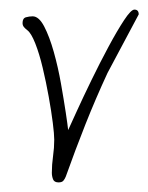

<svg xmlns="http://www.w3.org/2000/svg" viewBox="-20 -393 309 400"><path d="M102 -13Q93 -13 90.5 -19.5Q88 -26 88 -33Q88 -50 90.5 -67.5Q93 -85 93 -102Q93 -113 90 -137Q87 -161 81.5 -191.5Q76 -222 69 -251.5Q62 -281 53.5 -302.5Q45 -324 37 -330Q33 -333 30 -336.5Q27 -340 27 -345Q27 -355 34 -357Q41 -359 48 -359Q61 -359 72 -338Q83 -317 92 -285Q101 -253 107 -219Q113 -185 117 -158.5Q121 -132 122 -122Q127 -133 140 -161.5Q153 -190 170.5 -226Q188 -262 206 -295.5Q224 -329 238.5 -351Q253 -373 260 -373Q269 -373 269 -363L204 -241Q179 -187 158 -134Q137 -81 117 -25Q115 -20 112 -16.5Q109 -13 102 -13Z"/></svg>

Font: Licorice
Style: Regular
Weight: 400
Designer: Robert E. Leuschke
Foundry: Robert E. Leuschke
Version: Version 1.010; ttfautohint (v1.8.3)